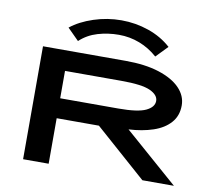

<svg xmlns="http://www.w3.org/2000/svg" viewBox="-88 -940 1176 1043"><g transform="rotate(10 500.0 -418.0)"><path d="M104 0V-623H560Q668 -623 744.5 -598.5Q821 -574 861.5 -532Q902 -490 902 -437Q902 -380 868 -341.5Q834 -303 774.5 -283Q715 -263 640 -259L936 0H762L478 -251H245V0ZM245 -361H566Q673 -361 717 -382Q761 -403 761 -437Q761 -470 715.5 -491Q670 -512 556 -512H245ZM286 -684 223 -747Q273 -787 347.5 -811.5Q422 -836 500 -836Q578 -836 650.5 -811Q723 -786 776 -738L714 -674Q669 -714 614.5 -735Q560 -756 500 -756Q440 -756 384 -739.5Q328 -723 286 -684Z"/></g></svg>

Font: Inconsolata UltraExpanded ExtraBold
Style: Regular
Weight: 800
Width: 9
Monospace: yes
Designer: Raph Levien, Cyreal, Brenton Simpson
Foundry: Raph Levien, Cyreal, Google
Version: Version 3.001; ttfautohint (v1.8.2.53-6de2)